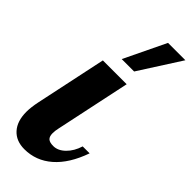

<svg xmlns="http://www.w3.org/2000/svg" viewBox="-256 -782 821 821"><g transform="rotate(45 154.5 -372.0)"><path d="M317 -750 196 -561H121L212 -750ZM-8 -114Q-8 -127 -6 -143.5Q-4 -160 0 -179L68 -500H212L140 -160Q138 -151 137 -143.5Q136 -136 136 -128Q136 -108 145.5 -99.5Q155 -91 177 -91Q205 -91 230 -115.5Q255 -140 267 -179H309Q277 -88 223 -41Q169 6 99 6Q49 6 20.5 -25.5Q-8 -57 -8 -114Z"/></g></svg>

Font: Galada
Style: Regular
Weight: 400
Designer: Latin by Pablo Impallari, Bengali by Jeremie Hornus, Yoann Minet, and Juan Bruce
Foundry: black foundry
Version: Version 1.261;PS 1.261;hotconv 1.0.86;makeotf.lib2.5.63406